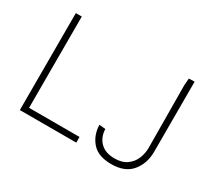

<svg xmlns="http://www.w3.org/2000/svg" viewBox="-130 -926 1300 1173"><g transform="rotate(30 519.5 -339.5)"><path d="M105 -685H147V-41H503V-1H105ZM571 -166 615 -162Q617 -105 652.5 -69.5Q688 -34 753 -34Q806 -34 839.5 -58.5Q873 -83 887.5 -119.5Q902 -156 902 -194L899 -635L903 -684L943 -685V-191Q943 -108 896 -51Q849 6 753 6Q661 6 617 -43.5Q573 -93 571 -166Z"/></g></svg>

Font: Bellota Text Light
Style: Regular
Weight: 300
Designer: Kemie Guaida
Foundry: Kemie Guaida
Version: Version 4.001